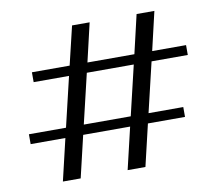

<svg xmlns="http://www.w3.org/2000/svg" viewBox="-77 -781 1005 882"><g transform="rotate(-10 425.0 -339.5)"><path d="M644 -463 589 -231H751V-185H578L532 10H449L495 -185H276L230 10H147L193 -185H31V-231H204L259 -463H94V-509H270L313 -689H395L353 -509H572L614 -689H697L655 -509H813V-463ZM561 -463H342L287 -231H506Z"/></g></svg>

Font: Taviraj Medium
Style: Regular
Weight: 500
Designer: Katatrad Team
Foundry: CadsonDemak
Version: Version 1.001